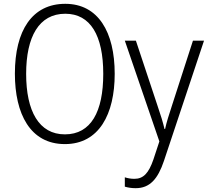

<svg xmlns="http://www.w3.org/2000/svg" viewBox="-20 -745 1092 1006"><path d="M581 -358C581 -578 494 -725 322 -725C149 -725 58 -586 58 -359C58 -149 138 10 320 10C499 10 581 -147 581 -358ZM117 -358C117 -552 184 -673 322 -673C454 -673 521 -559 521 -358C521 -160 457 -41 320 -41C184 -41 117 -163 117 -358ZM634 -532 815 -4 784 90C759 163 731 192 684 192C666 192 649 189 634 184V233C651 238 669 241 691 241C765 241 807 193 839 98L1049 -532H991L882 -195C866 -146 852 -103 845 -69H842C834 -103 823 -140 804 -195L692 -532Z"/></svg>

Font: Noto Sans SemiCondensed Light
Style: Regular
Weight: 300
Width: 4
Designer: Monotype Design Team
Foundry: Monotype Imaging Inc.
Version: Version 2.013